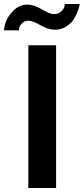

<svg xmlns="http://www.w3.org/2000/svg" viewBox="-67 -935 416 955"><path d="M212 0H74V-710H212ZM27 -784H-47Q-47 -801 -37 -828.5Q-27 -856 1.5 -884Q30 -912 70 -912Q102 -912 141 -888.5Q180 -865 202 -865Q223 -865 236.5 -877.5Q250 -890 252.5 -899.5Q255 -909 255 -915H329Q329 -906 322.5 -887Q316 -868 303 -844.5Q290 -821 264 -804Q238 -787 206 -787Q174 -787 134.5 -809.5Q95 -832 75 -832Q55 -832 43 -819.5Q31 -807 29 -798.5Q27 -790 27 -784Z"/></svg>

Font: Raleway
Style: Bold
Weight: 700
Designer: Matt McInerney, Pablo Impallari, Rodrigo Fuenzalida
Foundry: Matt McInerney, Pablo Impallari, Rodrigo Fuenzalida
Version: Version 3.000